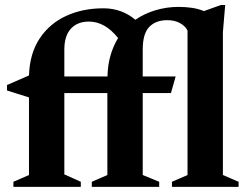

<svg xmlns="http://www.w3.org/2000/svg" viewBox="-20 -732 968 752"><path d="M296.5 0H32.5V-20L93.5 -46.5V-350.5L7.5 -377.5V-399L93.5 -436.5Q96.5 -523.5 135.8 -582Q175 -640.5 239.8 -670Q304.5 -699.5 384.5 -699.5Q422.5 -699.5 454.2 -687.5Q486 -675.5 510 -654.5Q546.5 -679.5 590 -692.2Q633.5 -705 679.5 -705Q707.5 -705 732.5 -701.2Q757.5 -697.5 778.5 -688.5L845.5 -712.5H862L853 -606V-46.5L914.5 -20V0H653.5V-20L714.5 -46.5V-612Q706 -630 685 -641.5Q664 -653 635 -653Q590 -653 564.5 -626.5Q539 -600 539 -537.5V-432.5H668L649.5 -367.5H539V-46.5L603.5 -20V0H339.5V-20L400.5 -46.5V-367.5H232V-49L296.5 -20ZM232 -538V-432.5H401Q402 -478 413 -515.5Q424 -553 442.5 -583Q391 -647.5 328.5 -647.5Q283 -647.5 257.5 -619.5Q232 -591.5 232 -538Z"/></svg>

Font: Newsreader Text
Style: Bold
Weight: 700
Designer: Hugues Gentile
Foundry: Production Type
Version: Version 1.001